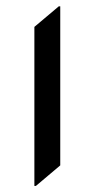

<svg xmlns="http://www.w3.org/2000/svg" viewBox="-20 -577 304 616"><path d="M90.3 19.5V-490.7L168.5 -556.6H173.3V-46.4L95.2 19.5Z"/></svg>

Font: Gothica
Style: Book
Weight: 400
Designer: Wojciech Kalinowski "wmk69" (wmk69@o2.pl)
Foundry: Wojciech Kalinowski "wmk69" (wmk69@o2.pl)
Version: Version 2.1.0; 2021-05-14